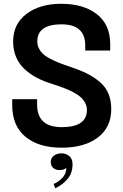

<svg xmlns="http://www.w3.org/2000/svg" viewBox="-20 -768 651 1013"><path d="M305.2 11.2Q184.1 11.2 114.3 -46.4Q44.4 -104 44.4 -213.9V-244.6H175.8V-216.3Q175.8 -97.2 305.7 -97.2Q438.5 -97.2 438.5 -187.5Q438.5 -207.5 429.4 -224.9Q420.4 -242.2 405.5 -255.6Q390.6 -269 366.7 -281.5Q342.8 -293.9 317.9 -303.5Q293 -313 259.3 -323.7Q212.9 -337.9 177 -356.4Q141.1 -375 111.3 -401.9Q81.5 -428.7 65.4 -465.8Q49.3 -502.9 49.3 -548.8Q49.3 -641.6 119.9 -694.8Q190.4 -748 302.7 -748Q420.9 -748 491.2 -693.1Q561.5 -638.2 561.5 -534.2V-501.5H429.7V-527.8Q429.7 -639.6 304.7 -639.6Q176.8 -639.6 176.8 -549.3Q176.8 -529.3 185.8 -512Q194.8 -494.6 208.5 -482.2Q222.2 -469.7 246.6 -457.3Q271 -444.8 293.2 -436Q315.4 -427.2 350.6 -415.5Q404.3 -397.5 440.7 -379.2Q477.1 -360.8 507.3 -335Q537.6 -309.1 552.2 -273.7Q566.9 -238.3 566.9 -191.9Q566.9 -96.2 496.1 -42.5Q425.3 11.2 305.2 11.2ZM294.9 129.4Q273.4 129.4 260.7 117.9Q248 106.4 248 86.9Q248 64.5 264.9 52.7Q281.7 41 304.7 41Q327.6 41 345.2 55.2Q362.8 69.3 362.8 98.1Q362.8 146.5 335.4 177.7Q308.1 209 271.5 225.1L262.7 202.6Q289.1 191.9 309.6 169.7Q330.1 147.5 330.1 116.2Q327.1 122.1 316.9 125.7Q306.6 129.4 294.9 129.4Z"/></svg>

Font: Epilogue SemiBold
Style: Regular
Weight: 600
Designer: Tyler Finck
Foundry: Etcetera Type Co
Version: Version 2.112